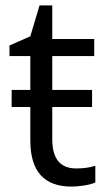

<svg xmlns="http://www.w3.org/2000/svg" viewBox="-20 -679 393 709"><path d="M261 -57Q303 -57 332 -67V-5Q316 2 290.5 6Q265 10 244 10Q92 10 92 -160V-284H23V-347H92V-472H15V-511L92 -545L126 -659H173V-535H328V-472H173V-347H320V-284H173V-165Q173 -57 261 -57Z"/></svg>

Font: Stephens Clock
Style: Regular
Weight: 400
Designer: Peter Wiegel (catfonts.de) with slight modifications by DT1.org
Version: Version 0.9.1